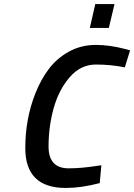

<svg xmlns="http://www.w3.org/2000/svg" viewBox="-20 -918 663 949"><path d="M305 11Q105 11 105 -186Q105 -331 155 -457Q182 -525 221.5 -577.5Q261 -630 321 -663Q381 -696 454 -696Q521 -696 598 -676L623 -669L597 -585Q529 -599 454 -599Q379 -599 325 -537Q271 -475 245.5 -384Q220 -293 220 -194Q220 -86 319 -86Q382 -86 458 -98L481 -101L473 -13Q382 11 305 11ZM424 -780 451 -898H546L518 -780Z"/></svg>

Font: Titillium Web SemiBold
Style: Italic
Weight: 600
Italic angle: -13°
Version: Version 1.002;PS 57.000;hotconv 1.0.70;makeotf.lib2.5.55311